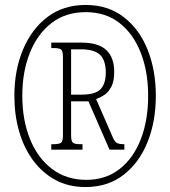

<svg xmlns="http://www.w3.org/2000/svg" viewBox="-20 -745 688 775"><path d="M325 10Q256 10 203 -19Q150 -48 113 -98.5Q76 -149 57 -215.5Q38 -282 38 -358Q38 -461 72.5 -544Q107 -627 171 -676Q235 -725 326 -725Q416 -725 479.5 -676Q543 -627 576 -544Q609 -461 609 -358Q609 -255 575.5 -171.5Q542 -88 478.5 -39Q415 10 325 10ZM328 -19Q407 -19 463 -63Q519 -107 548.5 -183.5Q578 -260 578 -358Q578 -456 548 -532.5Q518 -609 462 -652.5Q406 -696 326 -696Q245 -696 188 -652Q131 -608 100.5 -531.5Q70 -455 70 -359Q70 -261 101 -184Q132 -107 190 -63Q248 -19 328 -19ZM187 -141V-163H197Q219 -163 226.5 -169Q234 -175 234 -198V-516Q234 -539 226.5 -545Q219 -551 197 -551H187V-573H309Q377 -573 409 -543Q441 -513 441 -455Q441 -417 429.5 -395Q418 -373 401.5 -362Q385 -351 368 -345L436 -189Q443 -173 451.5 -168Q460 -163 482 -163V-141H422L337 -336H267V-198Q267 -175 274.5 -169Q282 -163 303 -163H313V-141ZM308 -363Q366 -363 386.5 -385.5Q407 -408 407 -452Q407 -501 384 -523.5Q361 -546 306 -546H267V-363Z"/></svg>

Font: Noto Serif Ethiopic ExtraCondensed ExtraLight
Style: Regular
Weight: 200
Width: 2
Designer: Monotype Design Team
Foundry: Monotype Imaging Inc.
Version: Version 2.102; ttfautohint (v1.8.4.7-5d5b)